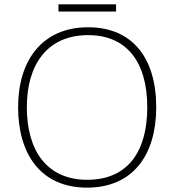

<svg xmlns="http://www.w3.org/2000/svg" viewBox="-20 -850 799 880"><path d="M512 -830H248V-797H512ZM696 -358C696 -588 584 -725 384 -725C175 -725 63 -575 63 -359C63 -142 168 10 379 10C591 10 696 -142 696 -358ZM103 -359C103 -552 195 -689 384 -689C560 -689 655 -567 655 -358C655 -160 569 -26 380 -26C192 -26 103 -163 103 -359Z"/></svg>

Font: Noto Sans Lao ExtraLight
Style: Regular
Weight: 200
Designer: Monotype Design Team
Foundry: Monotype Imaging Inc.
Version: Version 2.003